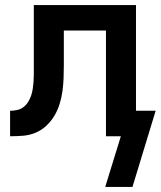

<svg xmlns="http://www.w3.org/2000/svg" viewBox="-20 -540 640 761"><path d="M505 201H397L459 0H400V-419H233V-281Q233 -255 232 -229.5Q231 -204 227.5 -178.5Q224 -153 216.5 -128.5Q209 -104 196 -82Q183 -60 164 -42Q145 -24 121 -14Q97 -4 71.5 -2Q46 0 20 0V-101Q34 -101 48 -104Q62 -107 73 -115.5Q84 -124 91.5 -136Q99 -148 103.5 -161.5Q108 -175 110 -189Q112 -203 113 -217Q114 -231 114 -245Q114 -259 114 -273Q114 -275 114 -277Q114 -279 114 -281V-520H519V-101H597Z"/></svg>

Font: Iosevka SS04 Extended
Style: Bold
Weight: 700
Width: 7
Monospace: yes
Designer: Belleve Invis
Foundry: Belleve Invis
Version: Version 19.0.0; ttfautohint (v1.8.4)